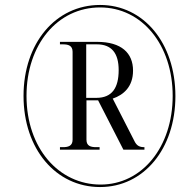

<svg xmlns="http://www.w3.org/2000/svg" viewBox="-20 -745 766 775"><path d="M384 10C560 10 688 -144 688 -357C688 -571 560 -725 384 -725C204 -725 75 -570 75 -358C75 -144 205 10 384 10ZM386 0C218 0 87 -146 87 -358C87 -565 212 -715 384 -715C553 -715 677 -564 677 -358C677 -151 553 0 386 0ZM222 -141H382V-151H369C347 -151 329 -155 329 -181V-340H376L478 -141H563V-151C544 -151 534 -156 525 -171L435 -347C479 -362 517 -395 517 -460C517 -531 470 -576 372 -576H222V-566H234C254 -566 273 -562 273 -536V-181C273 -155 254 -151 234 -151H222ZM369 -350H328V-566H371C430 -566 459 -531 459 -462C459 -390 432 -350 369 -350Z"/></svg>

Font: Noto Serif Display Condensed Medium
Style: Italic
Weight: 500
Width: 3
Italic angle: -12°
Designer: Monotype Design Team
Foundry: Monotype Imaging Inc.
Version: Version 2.009